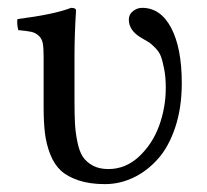

<svg xmlns="http://www.w3.org/2000/svg" viewBox="-20 -462 530 492"><path d="M170.9 -321.3V-203.1Q170.9 -168 172.1 -145.8Q173.3 -123.5 178.2 -98.9Q183.1 -74.2 192.1 -60.5Q201.2 -46.9 217.5 -37.8Q233.9 -28.8 257.8 -28.8Q301.8 -28.8 336.2 -60.8Q370.6 -92.8 387.7 -139.6Q404.8 -186.5 404.8 -236.8Q404.8 -264.6 400.6 -285.6Q396.5 -306.6 392.1 -318.1Q387.7 -329.6 377.4 -339.8Q367.2 -350.1 362.1 -353.3Q356.9 -356.4 344.2 -363.8Q310.1 -382.8 310.1 -412.1Q310.1 -424.8 320.6 -433.3Q331.1 -441.9 344.2 -441.9Q391.6 -441.9 418.7 -390.4Q445.8 -338.9 445.8 -249Q445.8 -186 429 -135.5Q412.1 -85 384 -54Q356 -22.9 321.3 -6.6Q286.6 9.8 249 9.8Q210 9.8 181.4 0.2Q152.8 -9.3 135.7 -25.1Q118.7 -41 108.6 -66.9Q98.6 -92.8 95.2 -120.6Q91.8 -148.4 91.8 -187V-316.9Q91.8 -339.4 89.6 -351.1Q87.4 -362.8 79.3 -370.4Q71.3 -377.9 60.3 -380.4Q49.3 -382.8 26.9 -384.8Q25.4 -389.6 24.4 -398.9Q23.4 -408.2 24.9 -413.1Q120.1 -425.3 162.1 -441.9Q174.8 -441.9 174.8 -435.1Q170.9 -371.1 170.9 -321.3Z"/></svg>

Font: Linux Libertine G
Style: Regular
Weight: 400
Designer: Philipp H. Poll
Foundry: Philipp H. Poll
Version: Version 4.7.5